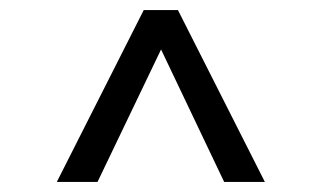

<svg xmlns="http://www.w3.org/2000/svg" viewBox="-20 -720 640 382"><path d="M334 -700 507 -358H426L285 -654H316L174 -358H93L266 -700Z"/></svg>

Font: SUSE Thin
Style: Regular
Weight: 400
Version: Version 1.000